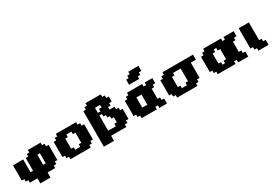

<svg xmlns="http://www.w3.org/2000/svg" viewBox="102 -2483 5922 4091"><g transform="rotate(-30 3062.5 -437.5)"><path d="M312.5 125H562.5V0H750V-62.5H812.5V-125H875V-500H812.5V-562.5H750V-625H437.5V-562.5H375V-500H312.5V-187.5H250V-500H0V-125H62.5V-62.5H125V0H312.5ZM625 -187.5H562.5V-437.5H625Z M1125 0H1625V-62.5H1687.5V-125H1750V-500H1687.5V-562.5H1625V-625H1125V-562.5H1062.5V-500H1000V-125H1062.5V-62.5H1125ZM1437.5 -125H1312.5V-187.5H1250V-437.5H1312.5V-500H1437.5V-437.5H1500V-187.5H1437.5Z M1875 125H2125V0H2500V-62.5H2562.5V-125H2625V-375H2562.5V-437.5H2500V-500H2375V-562.5H2437.5V-625H2500V-750H2437.5V-812.5H2375V-875H2000V-812.5H1937.5V-750H1875ZM2312.5 -125H2125V-500H2187.5V-437.5H2250V-375H2312.5V-312.5H2375V-187.5H2312.5ZM2187.5 -562.5H2125V-687.5H2250V-625H2187.5Z M3312.5 0H3500V-125H3437.5V-187.5H3375V-437.5H3437.5V-500H3500V-625H3312.5V-562.5H3250V-625H2875V-562.5H2812.5V-500H2750V-125H2812.5V-62.5H2875V0H3250V-62.5H3312.5ZM3125 -187.5H3000V-437.5H3125ZM3000 -750H3250V-812.5H3312.5V-875H3375V-1000H3125V-937.5H3062.5V-875H3000Z M3750 0H4250V-62.5H4312.5V-125H4375V-500H4500V-625H3750V-562.5H3687.5V-500H3625V-125H3687.5V-62.5H3750ZM4062.5 -125H3937.5V-187.5H3875V-437.5H3937.5V-500H4125V-187.5H4062.5Z M5250 0H5500V-125H5437.5V-187.5H5375V-437.5H5437.5V-500H5500V-625H5250V-562.5H5187.5V-625H4750V-562.5H4687.5V-500H4625V-125H4687.5V-62.5H4750V0H5187.5V-62.5H5250ZM5000 -125H4937.5V-187.5H4875V-437.5H4937.5V-500H5000V-437.5H5062.5V-187.5H5000Z M5750 0H6000V-125H5937.5V-187.5H5875V-625H5625V-125H5687.5V-62.5H5750Z"/></g></svg>

Font: Faithful 32x
Style: Bold
Weight: 400
Foundry: Faithful Resource Pack
Version: Version 1.0; January 27, 2023